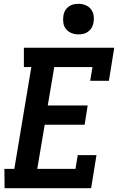

<svg xmlns="http://www.w3.org/2000/svg" viewBox="-20 -985 640 1005"><path d="M4 0 3 -101H55L144 -634H105V-735H578L550 -562H452L464 -634H264L230 -433H439L423 -332H214L175 -101H375L387 -173H485L457 0ZM390 -805Q371 -805 354 -812Q337 -819 325.5 -833Q314 -847 311.5 -866Q309 -885 312 -904Q314 -918 321 -930Q328 -942 339.5 -950.5Q351 -959 364 -962Q377 -965 391 -965Q410 -965 427.5 -958Q445 -951 456 -937Q467 -923 470 -904Q473 -885 469 -866Q467 -852 460 -840Q453 -828 441.5 -819.5Q430 -811 417 -808Q404 -805 390 -805Z"/></svg>

Font: Iosevka HT Extended
Style: Bold Italic
Weight: 700
Width: 7
Italic angle: -9°
Monospace: yes
Designer: Belleve Invis
Foundry: Belleve Invis
Version: Version 32.3.0; ttfautohint (v1.8.4)